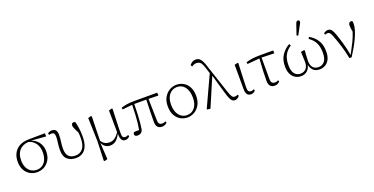

<svg xmlns="http://www.w3.org/2000/svg" viewBox="-28 -1696 5481 2817"><g transform="rotate(-20 2712.5 -287.5)"><path d="M272 13Q210 13 159.5 -16Q109 -45 80 -99Q51 -153 51 -228Q51 -344 120.5 -413Q190 -482 320 -483L569 -486L571 -436L337 -454Q382 -442 418.5 -411Q455 -380 476 -334.5Q497 -289 497 -232Q497 -154 465.5 -99Q434 -44 382.5 -15.5Q331 13 272 13ZM105 -230Q105 -165 127.5 -118Q150 -71 189 -46.5Q228 -22 277 -22Q324 -22 362 -46Q400 -70 422.5 -117.5Q445 -165 445 -235Q445 -321 403.5 -377Q362 -433 298 -449Q203 -442 154 -384.5Q105 -327 105 -230Z M877 13Q795 13 743.5 -31.5Q692 -76 692 -173Q692 -232 700 -287Q708 -342 708 -381Q708 -420 695.5 -434.5Q683 -449 656 -449Q646 -449 636.5 -446.5Q627 -444 621 -442L611 -465Q620 -475 637 -483Q654 -491 678 -491Q719 -491 738 -466.5Q757 -442 757 -395Q757 -340 749 -288Q741 -236 741 -178Q741 -24 883 -24Q953 -24 996.5 -77Q1040 -130 1040 -244Q1040 -266 1039 -286Q1038 -306 1035 -328Q1007 -384 995.5 -410Q984 -436 984 -455Q984 -473 993.5 -483.5Q1003 -494 1019 -494Q1035 -494 1045 -486Q1057 -445 1065.5 -384.5Q1074 -324 1074 -254Q1074 -160 1049 -101Q1024 -42 979.5 -14.5Q935 13 877 13Z M1243 189 1254 -115 1243 -478 1290 -492 1301 -484Q1299 -400 1297 -334Q1295 -268 1294 -213Q1293 -158 1292 -106Q1315 -69 1346 -52Q1377 -35 1416 -35Q1463 -35 1499.5 -61Q1536 -87 1570 -137L1567 -478L1614 -492L1625 -484Q1622 -391 1619 -323.5Q1616 -256 1614.5 -203.5Q1613 -151 1613 -103Q1613 -60 1625.5 -45.5Q1638 -31 1662 -31Q1676 -31 1687 -35.5Q1698 -40 1707 -45L1717 -23Q1707 -10 1689.5 1Q1672 12 1647 12Q1610 12 1592 -16Q1574 -44 1572 -108L1570 -111Q1542 -53 1503.5 -20.5Q1465 12 1409 12Q1368 12 1335 -11Q1302 -34 1287 -74L1286 -72L1301 184L1255 197Z M1761 -424 1755 -452Q1796 -466 1844 -474Q1892 -482 1962 -482H2321L2324 -436L2170 -440L2178 -106Q2179 -61 2194.5 -46Q2210 -31 2238 -31Q2255 -31 2268 -35.5Q2281 -40 2291 -46L2300 -24Q2288 -10 2269 1Q2250 12 2221 12Q2176 12 2152 -14Q2128 -40 2128 -101Q2128 -174 2130.5 -262Q2133 -350 2136 -441H1948Q1947 -344 1943.5 -274.5Q1940 -205 1935 -154Q1930 -103 1923 -59Q1917 -24 1894 -6.5Q1871 11 1836 11Q1814 11 1802.5 1Q1791 -9 1791 -24Q1791 -45 1806 -55Q1823 -57 1842.5 -57.5Q1862 -58 1884 -57Q1894 -110 1900 -164.5Q1906 -219 1909.5 -285.5Q1913 -352 1915 -440Z M2618 13Q2561 13 2511 -14.5Q2461 -42 2429.5 -98.5Q2398 -155 2398 -241Q2398 -324 2431.5 -380.5Q2465 -437 2516.5 -466Q2568 -495 2623 -495Q2684 -495 2734 -466Q2784 -437 2813.5 -381Q2843 -325 2843 -244Q2843 -159 2809.5 -101.5Q2776 -44 2724.5 -15.5Q2673 13 2618 13ZM2622 -22Q2699 -22 2744 -80Q2789 -138 2789 -232Q2789 -339 2743.5 -400Q2698 -461 2621 -461Q2547 -461 2499.5 -404Q2452 -347 2452 -250Q2452 -173 2475.5 -122Q2499 -71 2538 -46.5Q2577 -22 2622 -22Z M3358 13Q3336 13 3319 0.5Q3302 -12 3287 -43.5Q3272 -75 3255 -132L3166 -440L2975 7L2927 1L2922 -7L3144 -488L3110 -592Q3091 -651 3068 -672Q3045 -693 3007 -693Q2986 -693 2969 -686Q2952 -679 2935 -668L2920 -694Q2940 -719 2963.5 -732.5Q2987 -746 3016 -746Q3059 -746 3087 -715Q3115 -684 3137 -616L3292 -150Q3314 -84 3330 -61Q3346 -38 3371 -38Q3396 -38 3420 -50L3431 -30Q3419 -13 3399 0Q3379 13 3358 13Z M3610 12Q3573 12 3551.5 -12Q3530 -36 3530 -97L3529 -477L3577 -490L3588 -482Q3582 -330 3578 -241.5Q3574 -153 3574 -103Q3574 -60 3587.5 -45.5Q3601 -31 3624 -31Q3639 -31 3650 -35.5Q3661 -40 3670 -45L3679 -23Q3669 -10 3651.5 1Q3634 12 3610 12Z M3711 -424 3705 -452Q3749 -467 3801.5 -474.5Q3854 -482 3930 -482H4132L4134 -437L3936 -442L3937 -108Q3937 -62 3953.5 -46.5Q3970 -31 3997 -31Q4014 -31 4027 -35.5Q4040 -40 4050 -46L4059 -24Q4047 -10 4027.5 1Q4008 12 3980 12Q3935 12 3911 -14Q3887 -40 3887 -101Q3887 -230 3902 -441Z M4389 13Q4342 13 4302 -10Q4262 -33 4238 -81Q4214 -129 4214 -202Q4214 -307 4262.5 -378Q4311 -449 4384 -489L4401 -463Q4337 -423 4302.5 -360.5Q4268 -298 4268 -203Q4268 -109 4303.5 -66.5Q4339 -24 4394 -24Q4447 -24 4480.5 -59Q4514 -94 4514 -161Q4514 -195 4512 -231Q4510 -267 4508 -322L4559 -332L4568 -325Q4565 -269 4562 -232.5Q4559 -196 4559 -164Q4559 -96 4589.5 -60Q4620 -24 4679 -24Q4732 -24 4769 -66Q4806 -108 4806 -203Q4806 -299 4773 -361Q4740 -423 4678 -463L4694 -489Q4768 -449 4813.5 -379.5Q4859 -310 4859 -204Q4859 -128 4834 -80Q4809 -32 4769 -9.5Q4729 13 4682 13Q4621 13 4585.5 -18.5Q4550 -50 4536 -110Q4525 -54 4486.5 -20.5Q4448 13 4389 13ZM4529 -571 4582 -727Q4596 -772 4619 -772Q4630 -772 4638 -765.5Q4646 -759 4646 -747Q4646 -737 4641.5 -727.5Q4637 -718 4627 -699L4553 -561Z M5145 6Q5123 -106 5093.5 -199.5Q5064 -293 5034 -371Q5016 -418 5002.5 -433Q4989 -448 4969 -448Q4956 -448 4946 -445Q4936 -442 4929 -439L4919 -462Q4931 -473 4949.5 -481.5Q4968 -490 4987 -490Q5022 -490 5042.5 -465Q5063 -440 5083 -382Q5110 -305 5135.5 -215.5Q5161 -126 5177 -31L5200 -74Q5238 -144 5267.5 -204.5Q5297 -265 5322 -343Q5316 -377 5313 -400Q5310 -423 5310 -441Q5310 -468 5321 -481Q5332 -494 5350 -494Q5365 -494 5373 -486Q5376 -470 5376 -446Q5376 -404 5360 -350.5Q5344 -297 5316.5 -237Q5289 -177 5253.5 -115Q5218 -53 5180 6Z"/></g></svg>

Font: Source Serif 4 SmText Light
Style: Regular
Weight: 300
Designer: Frank Grießhammer
Foundry: Adobe
Version: Version 4.005;hotconv 1.1.0;makeotfexe 2.6.0